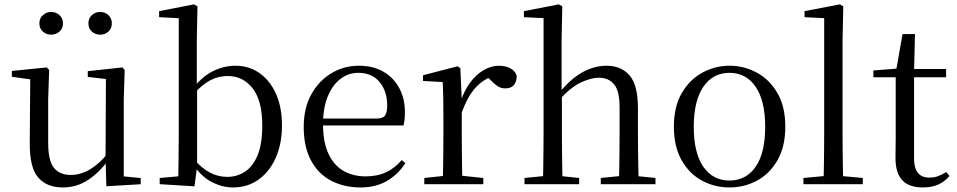

<svg xmlns="http://www.w3.org/2000/svg" viewBox="-20 -825 4285 860"><path d="M260.9 14.6Q189.8 14.6 151.1 -29.8Q112.3 -74.2 113.3 -185.8L115.5 -483.7L137.7 -466.6L33.1 -481V-507.3L189.5 -523L200.2 -511.5L195.8 -380.4V-185.1Q195.8 -105.3 221.6 -73.3Q247.4 -41.4 296.3 -41.4Q342.8 -41.4 386.1 -68.1Q429.4 -94.9 464.9 -141.8L488.1 -103H461.7Q423.1 -51 373.2 -18.2Q323.3 14.6 260.9 14.6ZM456.4 9.3 452.8 -114.1V-115.5L454.4 -471.2L373.2 -480.3V-506.2L528.2 -523L538.4 -511.5L534.4 -380.4V-35L610.3 -27.4V0.2ZM208.4 -669.7Q188.4 -669.7 172.4 -683.3Q156.4 -696.9 156.4 -720.3Q156.4 -743.4 172.4 -757.5Q188.4 -771.6 208.4 -771.6Q230.1 -771.6 246.1 -757.5Q262.1 -743.4 262.1 -720.3Q262.1 -696.9 246.1 -683.3Q230.1 -669.7 208.4 -669.7ZM428.9 -669.7Q407.4 -669.7 391.7 -683.3Q376 -696.9 376 -720.3Q376 -743.4 391.7 -757.5Q407.4 -771.6 428.9 -771.6Q449.9 -771.6 465.4 -757.5Q480.9 -743.4 480.9 -720.3Q480.9 -696.9 465.4 -683.3Q449.9 -669.7 428.9 -669.7Z M695.3 0V-27.8L778.7 -35.2Q779.7 -63.6 779.7 -98.1Q779.7 -132.5 780.2 -166.9Q780.7 -201.3 780.7 -228.5V-743.5L692.7 -748.1V-775.1L849.1 -805.5L864.5 -796.5L861.5 -641V-437.1L862.9 -427.1V-81.2V-79.9L851.1 9.5ZM1023.2 14.6Q977.1 14.6 930.7 -8.4Q884.3 -31.5 846.2 -86.3H835.2L848.3 -111.1Q886.7 -68.9 922.6 -50.8Q958.4 -32.7 998.1 -32.7Q1040.2 -32.7 1075.8 -55Q1111.4 -77.4 1133.1 -127.9Q1154.7 -178.5 1154.7 -262.4Q1154.7 -374.7 1111.4 -429.6Q1068.1 -484.5 1000.3 -484.5Q976.5 -484.5 951.2 -477.4Q925.9 -470.2 898.7 -450.9Q871.6 -431.5 839.2 -395.4L828.4 -424.4H841.1Q882.3 -480.6 932.6 -505.6Q982.8 -530.6 1033.7 -530.6Q1095.1 -530.6 1141.9 -498Q1188.8 -465.4 1215.9 -405.4Q1243 -345.3 1243 -263.2Q1243 -181.9 1215.4 -119.1Q1187.8 -56.3 1138.4 -20.8Q1089.1 14.6 1023.2 14.6Z M1595.3 14.6Q1521.5 14.6 1463.6 -15.4Q1405.7 -45.5 1373.1 -106.2Q1340.4 -167 1340.4 -256.8Q1340.4 -341.1 1374.5 -402.5Q1408.6 -463.8 1464.8 -497.2Q1521 -530.6 1586.9 -530.6Q1652.2 -530.6 1698.4 -503.3Q1744.6 -475.9 1769.1 -429.2Q1793.7 -382.4 1793.7 -323.2Q1793.7 -286.8 1787.4 -262.9H1378.6V-294.2H1669.3Q1695.6 -294.2 1705 -308.2Q1714.3 -322.1 1714.3 -352.3Q1714.3 -416.2 1680.2 -457.5Q1646.2 -498.8 1584.6 -498.8Q1540.8 -498.8 1505 -471.6Q1469.1 -444.5 1448 -392.8Q1426.9 -341.2 1426.9 -268.7Q1426.9 -188 1451.4 -135.9Q1475.9 -83.8 1518.9 -59.4Q1562 -35 1617.5 -35Q1670.5 -35 1709.8 -53.7Q1749.2 -72.3 1779.7 -108.1L1795.6 -94.3Q1763 -43.5 1713 -14.4Q1663 14.6 1595.3 14.6Z M1880.5 0V-27.8L1990.6 -39.6H2031.9L2144.9 -27.8V0ZM1962.9 0Q1964.1 -24.4 1964.6 -65.3Q1965.1 -106.3 1965.6 -150.7Q1966.1 -195.1 1966.1 -228.5V-289.4Q1966.1 -341 1965.5 -380.9Q1964.9 -420.7 1962.9 -457.5L1874.8 -462.4V-487.9L2028.9 -528L2041.9 -519.8L2048.3 -379V-378V-228.5Q2048.3 -195.1 2048.8 -150.7Q2049.3 -106.3 2049.8 -65.3Q2050.3 -24.4 2051.3 0ZM2047.5 -318.6 2025.9 -371H2043.7Q2059.2 -419.5 2086.1 -455.5Q2113 -491.4 2146.4 -511Q2179.8 -530.6 2215 -530.6Q2243.9 -530.6 2265.7 -519.1Q2287.6 -507.7 2294.6 -485.6Q2294.4 -459.5 2282 -444.3Q2269.7 -429.1 2242.7 -429.1Q2224.2 -429.1 2209.3 -438.7Q2194.5 -448.4 2176.8 -466.9L2153.8 -488.8L2199.3 -487.2Q2147 -473 2110.4 -432.7Q2073.8 -392.5 2047.5 -318.6Z M2329.3 0V-27.8L2438.1 -38.6H2470.7L2574.1 -27.8V0ZM2411.7 0Q2412.7 -24.4 2413.2 -65.3Q2413.7 -106.3 2414.2 -150.7Q2414.7 -195.1 2414.7 -228.5V-743.7L2326.7 -748.1V-775.1L2483.1 -805.5L2498.5 -796.5L2495.5 -641V-411.6L2496.9 -399.2V-228.5Q2496.9 -195.1 2497.4 -150.7Q2497.9 -106.3 2498.5 -65.3Q2499.1 -24.4 2500.1 0ZM2671 0V-27.8L2778.5 -38.6H2810.7L2916 -27.8V0ZM2752 0Q2753.2 -24.4 2753.7 -64.8Q2754.2 -105.3 2754.7 -149.7Q2755.2 -194.1 2755.2 -228.5V-344.3Q2755.2 -418.1 2730.4 -447.5Q2705.7 -476.9 2662.4 -476.9Q2627.3 -476.9 2581 -455.2Q2534.8 -433.5 2480.4 -372.6L2461.4 -407H2483.2Q2535.8 -472.4 2589.1 -501.5Q2642.4 -530.6 2696.5 -530.6Q2762.6 -530.6 2800 -487.3Q2837.4 -443.9 2837.4 -341.1V-228.5Q2837.4 -194.1 2837.9 -149.7Q2838.4 -105.3 2839.3 -64.8Q2840.2 -24.4 2841.2 0Z M3247.5 14.6Q3181.2 14.6 3124.4 -15.9Q3067.6 -46.5 3033 -107.4Q2998.4 -168.3 2998.4 -257.8Q2998.4 -347.6 3034.1 -408.5Q3069.7 -469.3 3126.7 -500Q3183.7 -530.6 3247.5 -530.6Q3312.2 -530.6 3369.2 -500.1Q3426.2 -469.5 3461.9 -408.7Q3497.5 -347.8 3497.5 -257.8Q3497.5 -168 3462.4 -107.2Q3427.3 -46.3 3370.5 -15.8Q3313.7 14.6 3247.5 14.6ZM3247.5 -16.4Q3322 -16.4 3364.7 -78.2Q3407.4 -140.1 3407.4 -256.6Q3407.4 -373.4 3364.7 -436.1Q3322 -498.8 3247.5 -498.8Q3173.1 -498.8 3130.3 -436.1Q3087.5 -373.4 3087.5 -256.6Q3087.5 -140.1 3130.3 -78.2Q3173.1 -16.4 3247.5 -16.4Z M3578.6 0V-27.8L3695.5 -38.6H3727.1L3844.7 -27.8V0ZM3668.7 0Q3669.7 -31.5 3670.2 -70.8Q3670.7 -110.1 3671.2 -151.5Q3671.7 -192.9 3671.7 -228.5V-743.7L3583.7 -748.1V-775.1L3742.1 -805.5L3757.1 -796.5L3753.9 -641V-228.5Q3753.9 -192.9 3754.4 -151.5Q3754.9 -110.1 3755.5 -70.8Q3756.1 -31.5 3757.1 0Z M4032.9 -478.9V-516H4217.7V-478.9ZM4113.8 14.6Q4051.2 14.6 4021.1 -18Q3991 -50.7 3991 -117.7Q3991 -142.1 3991.5 -161.1Q3992 -180.1 3992 -207.1V-478.9H3892V-509.4L4012.6 -518.8L3993 -504.4L4022.7 -672.5H4078.3L4074.2 -500.6V-489V-117.5Q4074.2 -71.2 4091.7 -50.3Q4109.2 -29.5 4142.3 -29.5Q4164.5 -29.5 4181.5 -35.9Q4198.4 -42.3 4218.4 -54.4L4232.9 -36.8Q4212.4 -11.8 4183 1.4Q4153.6 14.6 4113.8 14.6Z"/></svg>

Font: Noto Serif JP
Style: Regular
Weight: 200
Designer: Ryoko NISHIZUKA 西塚涼子 (kana & ideographs); Frank Grießhammer (Latin, Greek & Cyrillic); Wenlong ZHANG 张文龙 (bopomofo); San
Foundry: Adobe
Version: Version 2.001;hotconv 1.1.0;makeotfexe 2.6.0